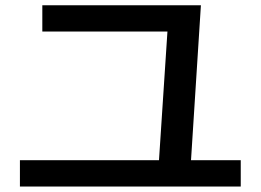

<svg xmlns="http://www.w3.org/2000/svg" viewBox="-20 -714 978 720"><path d="M54.7 -113.3H576.2L607.9 -595.7H138.7V-694.3H733.4L696.3 -113.3H882.8V-14.6H54.7Z"/></svg>

Font: Pretendard JP SemiBold
Style: Regular
Weight: 600
Designer: Base glyphs from Inter by Rasmus Andersson; Hangeul glyphs from Noto Sans CJK(Source Han Sans) by Jang Soo-young and Kan
Foundry: Kil Hyung-jin
Version: Version 1.309